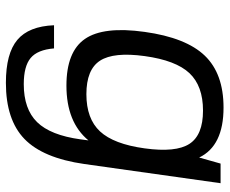

<svg xmlns="http://www.w3.org/2000/svg" viewBox="-82 -468 760 635"><g transform="rotate(90 297.5 -150.0)"><path d="M262.7 9.8Q150.4 9.8 108.2 -51.5Q65.9 -112.8 85 -249Q104 -385.7 163.6 -447.8Q223.1 -509.8 335.4 -509.8Q461.9 -509.8 500.5 -429.2L520.5 -500H585.4L522 -49.8Q502.4 87.4 439 148.7Q375.5 210 253.4 210Q156.2 210 111.3 172.1Q66.4 134.3 63 50.8H139.6Q144 105.5 171.4 128.2Q198.7 150.9 257.8 150.9Q340.3 150.9 383.5 106.7Q426.8 62.5 440.4 -37.1L443.8 -63Q383.8 9.8 262.7 9.8ZM291 -56.2Q372.1 -56.2 414.1 -101.3Q456.1 -146.5 470.2 -249Q484.4 -352.1 455.3 -397Q426.3 -441.9 345.2 -441.9Q263.7 -441.9 221.4 -397Q179.2 -352.1 165 -249Q150.9 -146.5 180.2 -101.3Q209.5 -56.2 291 -56.2Z"/></g></svg>

Font: Fivo Sans
Style: Italic
Weight: 400
Designer: Alexander Slobzheninov
Foundry: Alexander Slobzheninov
Version: 1.0